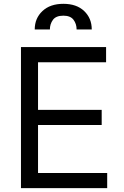

<svg xmlns="http://www.w3.org/2000/svg" viewBox="-20 -970 638 990"><path d="M453.1 -818.2H375Q375 -846.9 359 -868.1Q343 -889.2 306.8 -889.2Q268.5 -889.2 252.8 -867.5Q237.2 -845.9 237.2 -818.2H159.1Q159.1 -875.7 198.9 -913Q238.6 -950.3 306.8 -950.3Q375 -950.3 414.1 -913Q453.1 -875.7 453.1 -818.2ZM532.7 0H88.1V-727.3H527V-649.1H176.1V-403.4H504.3V-325.3H176.1V-78.1H532.7Z"/></svg>

Font: Linik Sans
Style: Regular
Weight: 400
Designer: Rasmus Andersson (font), Marc Monis (original base), Kil Hyung-jin (Pretendard portions), Cristiano Sobral (main changes
Foundry: rsms
Version: Version 3.018;May 31, 2022;FontCreator 14.0.0.2814 64-bit; t